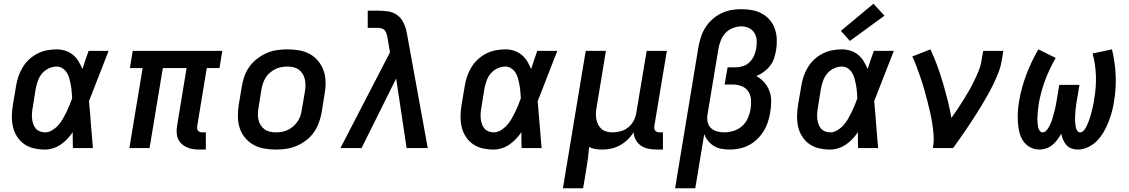

<svg xmlns="http://www.w3.org/2000/svg" viewBox="-20 -792 6040 1027"><path d="M221 8Q191 8 162 1.5Q133 -5 110 -21Q87 -37 71.5 -61Q56 -85 49.5 -113Q43 -141 43.5 -171.5Q44 -202 49 -232L66 -332Q70 -358 78.5 -383Q87 -408 101 -431.5Q115 -455 135.5 -474Q156 -493 180.5 -505.5Q205 -518 231.5 -523Q258 -528 283 -528Q308 -528 330.5 -520.5Q353 -513 370.5 -498.5Q388 -484 400 -464Q412 -444 421 -423Q429 -447 437 -471.5Q445 -496 454 -520H561Q534 -453 508.5 -385.5Q483 -318 456 -251Q462 -189 466.5 -126Q471 -63 477 0H370Q369 -21 369 -42.5Q369 -64 369 -85Q356 -66 340 -49Q324 -32 305 -19Q286 -6 264 1Q242 8 221 8ZM221 -84Q240 -84 258.5 -95Q277 -106 291 -121.5Q305 -137 315.5 -155Q326 -173 335 -191.5Q344 -210 351.5 -228.5Q359 -247 366 -266Q365 -283 363.5 -301Q362 -319 359 -336Q356 -353 351.5 -370Q347 -387 338.5 -401.5Q330 -416 315.5 -426Q301 -436 283 -436Q262 -436 240.5 -426Q219 -416 204.5 -398.5Q190 -381 182.5 -359.5Q175 -338 171 -317L155 -217Q152 -202 151 -187Q150 -172 151.5 -157.5Q153 -143 157.5 -129.5Q162 -116 170.5 -105.5Q179 -95 192.5 -89.5Q206 -84 221 -84Z M1047 8Q1029 8 1012 5.5Q995 3 979.5 -4Q964 -11 951.5 -22.5Q939 -34 932.5 -49Q926 -64 925 -82Q924 -100 927 -118L978 -428H851L780 0H672L743 -428H675L690 -520H1169L1154 -428H1086L1035 -118Q1034 -111 1034.5 -104.5Q1035 -98 1039 -93Q1043 -88 1049.5 -86Q1056 -84 1063 -84H1081V8Z M1456 8Q1424 8 1393 2.5Q1362 -3 1336 -17.5Q1310 -32 1290.5 -55.5Q1271 -79 1262 -107.5Q1253 -136 1252.5 -168Q1252 -200 1257 -232L1274 -332Q1278 -359 1288 -386Q1298 -413 1315.5 -437Q1333 -461 1357 -479Q1381 -497 1407.5 -508.5Q1434 -520 1462 -524Q1490 -528 1517 -528Q1550 -528 1581 -522.5Q1612 -517 1638 -502.5Q1664 -488 1683 -464.5Q1702 -441 1711.5 -412.5Q1721 -384 1721.5 -352Q1722 -320 1716 -288L1700 -188Q1695 -161 1685 -134Q1675 -107 1658 -83Q1641 -59 1617 -41Q1593 -23 1566 -11.5Q1539 0 1511 4Q1483 8 1456 8ZM1457 -84Q1473 -84 1489 -87Q1505 -90 1520.5 -97.5Q1536 -105 1549 -116.5Q1562 -128 1571.5 -142Q1581 -156 1586.5 -171.5Q1592 -187 1594 -203L1611 -303Q1614 -320 1614 -336.5Q1614 -353 1610.5 -368.5Q1607 -384 1598.5 -397.5Q1590 -411 1577.5 -420Q1565 -429 1549 -432.5Q1533 -436 1516 -436Q1501 -436 1484.5 -433Q1468 -430 1453 -422.5Q1438 -415 1424.5 -403.5Q1411 -392 1402 -378Q1393 -364 1387.5 -348.5Q1382 -333 1379 -317L1363 -217Q1360 -200 1359.5 -183.5Q1359 -167 1362.5 -151.5Q1366 -136 1374.5 -122.5Q1383 -109 1395.5 -100Q1408 -91 1424 -87.5Q1440 -84 1457 -84Z M1801 0 2066 -512 2053 -589Q2051 -600 2048 -610.5Q2045 -621 2038.5 -629Q2032 -637 2021 -640Q2010 -643 1999 -643H1947V-735H1999Q2026 -735 2053 -731.5Q2080 -728 2101 -714Q2122 -700 2134.5 -677.5Q2147 -655 2153 -630Q2154 -624 2155.5 -617.5Q2157 -611 2158 -605L2268 0H2155L2099 -372L1914 0Z M2621 8Q2591 8 2562 1.5Q2533 -5 2510 -21Q2487 -37 2471.5 -61Q2456 -85 2449.5 -113Q2443 -141 2443.5 -171.5Q2444 -202 2449 -232L2466 -332Q2470 -358 2478.5 -383Q2487 -408 2501 -431.5Q2515 -455 2535.5 -474Q2556 -493 2580.5 -505.5Q2605 -518 2631.5 -523Q2658 -528 2683 -528Q2708 -528 2730.5 -520.5Q2753 -513 2770.5 -498.5Q2788 -484 2800 -464Q2812 -444 2821 -423Q2829 -447 2837 -471.5Q2845 -496 2854 -520H2961Q2934 -453 2908.5 -385.5Q2883 -318 2856 -251Q2862 -189 2866.5 -126Q2871 -63 2877 0H2770Q2769 -21 2769 -42.5Q2769 -64 2769 -85Q2756 -66 2740 -49Q2724 -32 2705 -19Q2686 -6 2664 1Q2642 8 2621 8ZM2621 -84Q2640 -84 2658.5 -95Q2677 -106 2691 -121.5Q2705 -137 2715.5 -155Q2726 -173 2735 -191.5Q2744 -210 2751.5 -228.5Q2759 -247 2766 -266Q2765 -283 2763.5 -301Q2762 -319 2759 -336Q2756 -353 2751.5 -370Q2747 -387 2738.5 -401.5Q2730 -416 2715.5 -426Q2701 -436 2683 -436Q2662 -436 2640.5 -426Q2619 -416 2604.5 -398.5Q2590 -381 2582.5 -359.5Q2575 -338 2571 -317L2555 -217Q2552 -202 2551 -187Q2550 -172 2551.5 -157.5Q2553 -143 2557.5 -129.5Q2562 -116 2570.5 -105.5Q2579 -95 2592.5 -89.5Q2606 -84 2621 -84Z M2991 215 3113 -520H3221L3171 -217Q3168 -201 3167.5 -184.5Q3167 -168 3170 -153Q3173 -138 3180 -124.5Q3187 -111 3198.5 -101.5Q3210 -92 3225.5 -88Q3241 -84 3258 -84Q3279 -84 3301.5 -90.5Q3324 -97 3342 -112Q3360 -127 3370.5 -148Q3381 -169 3384 -191L3439 -520H3547L3480 -118Q3479 -111 3480 -104.5Q3481 -98 3485 -93Q3489 -88 3495 -86Q3501 -84 3508 -84H3526V8H3493Q3470 8 3448 3.5Q3426 -1 3408.5 -13Q3391 -25 3380.5 -44Q3370 -63 3369 -85Q3356 -63 3337 -45Q3318 -27 3295.5 -14.5Q3273 -2 3248.5 3Q3224 8 3201 8Q3182 8 3164 5Q3146 2 3131 -6Q3129 22 3125.5 50.5Q3122 79 3117 107L3099 215Z M3591 215 3717 -547Q3722 -573 3731 -599Q3740 -625 3755.5 -648.5Q3771 -672 3793 -691Q3815 -710 3840.5 -722Q3866 -734 3892.5 -738.5Q3919 -743 3946 -743Q3976 -743 4004.5 -737.5Q4033 -732 4057 -718.5Q4081 -705 4098.5 -684Q4116 -663 4125 -636.5Q4134 -610 4135 -580.5Q4136 -551 4131 -522Q4127 -500 4120 -479Q4113 -458 4099 -440Q4085 -422 4066 -408Q4047 -394 4026 -385Q4050 -372 4068 -351.5Q4086 -331 4095.5 -305.5Q4105 -280 4105 -251Q4105 -222 4100 -192Q4096 -167 4088 -141.5Q4080 -116 4065.5 -92Q4051 -68 4031 -48.5Q4011 -29 3986.5 -16Q3962 -3 3935.5 2.5Q3909 8 3884 8Q3861 8 3839 4Q3817 0 3799 -11Q3781 -22 3767.5 -38.5Q3754 -55 3747 -75L3699 215ZM3855 -84Q3879 -84 3904.5 -92Q3930 -100 3950 -118Q3970 -136 3980.5 -160.5Q3991 -185 3995 -210Q3999 -235 3997 -259.5Q3995 -284 3982.5 -303Q3970 -322 3947.5 -331Q3925 -340 3900 -340H3856L3872 -432H3915Q3935 -432 3955 -438.5Q3975 -445 3990 -460Q4005 -475 4013.5 -494.5Q4022 -514 4025 -533Q4029 -555 4027.5 -576.5Q4026 -598 4015.5 -615.5Q4005 -633 3986 -642Q3967 -651 3945 -651Q3923 -651 3900 -642Q3877 -633 3860.5 -615.5Q3844 -598 3835.5 -576Q3827 -554 3823 -532L3764 -177Q3761 -157 3765.5 -138Q3770 -119 3783.5 -106.5Q3797 -94 3816 -89Q3835 -84 3855 -84Z M4421 8Q4391 8 4362 1.5Q4333 -5 4310 -21Q4287 -37 4271.5 -61Q4256 -85 4249.5 -113Q4243 -141 4243.5 -171.5Q4244 -202 4249 -232L4266 -332Q4270 -358 4278.5 -383Q4287 -408 4301 -431.5Q4315 -455 4335.5 -474Q4356 -493 4380.5 -505.5Q4405 -518 4431.5 -523Q4458 -528 4483 -528Q4508 -528 4530.5 -520.5Q4553 -513 4570.5 -498.5Q4588 -484 4600 -464Q4612 -444 4621 -423Q4629 -447 4637 -471.5Q4645 -496 4654 -520H4761Q4734 -453 4708.5 -385.5Q4683 -318 4656 -251Q4662 -189 4666.5 -126Q4671 -63 4677 0H4570Q4569 -21 4569 -42.5Q4569 -64 4569 -85Q4556 -66 4540 -49Q4524 -32 4505 -19Q4486 -6 4464 1Q4442 8 4421 8ZM4421 -84Q4440 -84 4458.5 -95Q4477 -106 4491 -121.5Q4505 -137 4515.5 -155Q4526 -173 4535 -191.5Q4544 -210 4551.5 -228.5Q4559 -247 4566 -266Q4565 -283 4563.5 -301Q4562 -319 4559 -336Q4556 -353 4551.5 -370Q4547 -387 4538.5 -401.5Q4530 -416 4515.5 -426Q4501 -436 4483 -436Q4462 -436 4440.5 -426Q4419 -416 4404.5 -398.5Q4390 -381 4382.5 -359.5Q4375 -338 4371 -317L4355 -217Q4352 -202 4351 -187Q4350 -172 4351.5 -157.5Q4353 -143 4357.5 -129.5Q4362 -116 4370.5 -105.5Q4379 -95 4392.5 -89.5Q4406 -84 4421 -84ZM4526 -573 4478 -627 4652 -772 4711 -708Z M4970 0Q4976 -33 4974 -65.5Q4972 -98 4967 -129.5Q4962 -161 4955 -192Q4948 -223 4940 -253.5Q4932 -284 4923.5 -314Q4915 -344 4905 -373.5Q4895 -403 4884 -432.5Q4873 -462 4860 -490L4957 -528Q4977 -485 4993.5 -440Q5010 -395 5023.5 -349Q5037 -303 5049 -256Q5061 -209 5069 -161Q5086 -185 5102.5 -209.5Q5119 -234 5134.5 -259Q5150 -284 5164.5 -309.5Q5179 -335 5191.5 -361Q5204 -387 5215 -414Q5226 -441 5230 -468L5239 -520H5347L5338 -468Q5333 -436 5321 -405Q5309 -374 5294.5 -344Q5280 -314 5263.5 -284.5Q5247 -255 5229.5 -226Q5212 -197 5193.5 -168.5Q5175 -140 5156 -111.5Q5137 -83 5117.5 -55.5Q5098 -28 5078 0Z M5540 8Q5512 8 5489 -5Q5466 -18 5452 -39.5Q5438 -61 5432 -87Q5426 -113 5424.5 -140Q5423 -167 5424.5 -194.5Q5426 -222 5431 -250Q5443 -322 5469.5 -392Q5496 -462 5534 -528L5627 -482Q5593 -424 5570 -361.5Q5547 -299 5536 -236Q5535 -225 5533.5 -214.5Q5532 -204 5531 -193.5Q5530 -183 5529.5 -173Q5529 -163 5529 -152.5Q5529 -142 5530 -131.5Q5531 -121 5533 -111.5Q5535 -102 5541 -93Q5547 -84 5557 -84Q5567 -84 5575 -92Q5583 -100 5588 -108.5Q5593 -117 5597.5 -126.5Q5602 -136 5605.5 -145.5Q5609 -155 5611.5 -164.5Q5614 -174 5616.5 -183.5Q5619 -193 5621.5 -202.5Q5624 -212 5626 -221.5Q5628 -231 5629.5 -240.5Q5631 -250 5633 -260L5646 -338H5754L5741 -260Q5739 -250 5737.5 -240.5Q5736 -231 5735 -221.5Q5734 -212 5733 -202.5Q5732 -193 5731.5 -183.5Q5731 -174 5730.5 -164.5Q5730 -155 5730.5 -145.5Q5731 -136 5732 -127Q5733 -118 5735 -109Q5737 -100 5742.5 -92Q5748 -84 5758 -84Q5767 -84 5775 -92Q5783 -100 5788 -109Q5793 -118 5797 -127.5Q5801 -137 5804.5 -146.5Q5808 -156 5811 -165.5Q5814 -175 5816.5 -185Q5819 -195 5821.5 -204.5Q5824 -214 5826 -223.5Q5828 -233 5830 -243Q5832 -253 5833 -263Q5844 -325 5842 -387Q5840 -449 5824 -506L5928 -528Q5944 -462 5947.5 -392Q5951 -322 5939 -250Q5935 -222 5927.5 -194.5Q5920 -167 5909.5 -140Q5899 -113 5884 -87Q5869 -61 5848.5 -39.5Q5828 -18 5800.5 -5Q5773 8 5745 8Q5727 8 5711 2Q5695 -4 5684 -16.5Q5673 -29 5666.5 -44.5Q5660 -60 5656 -77Q5647 -60 5635.5 -44.5Q5624 -29 5609 -16.5Q5594 -4 5575.5 2Q5557 8 5540 8Z"/></svg>

Font: Iosevka SS04 Semibold Extended
Style: Italic
Weight: 600
Width: 7
Italic angle: -9°
Monospace: yes
Designer: Belleve Invis
Foundry: Belleve Invis
Version: Version 19.0.0; ttfautohint (v1.8.4)